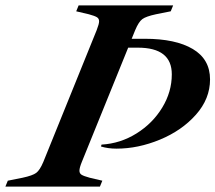

<svg xmlns="http://www.w3.org/2000/svg" viewBox="-80 -693 800 713"><path d="M-51 -22 4 -33Q41 -41 54.5 -51Q68 -61 81 -92L279 -581Q288 -604 288 -614Q288 -624 280 -629Q272 -634 250 -640L203 -651L212 -673H563L554 -651L499 -640Q462 -632 448.5 -622Q435 -612 422 -581L409 -549H458Q572 -549 636 -511Q700 -473 700 -398Q700 -326 647.5 -267Q595 -208 514 -174.5Q433 -141 353 -141Q321 -141 295 -149L297 -156Q367 -160 427 -197.5Q487 -235 522.5 -293.5Q558 -352 558 -417Q558 -516 432 -516H396L224 -92Q215 -70 215 -59Q215 -49 223 -44Q231 -39 253 -33L300 -22L291 0H-60Z"/></svg>

Font: Ibarra Real Nova
Style: Bold Italic
Weight: 700
Italic angle: -22°
Designer: Jose Maria Ribagorda & Octavio Pardo
Foundry: Octavio Pardo
Version: Version 1.014